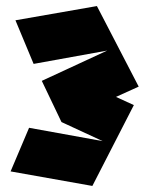

<svg xmlns="http://www.w3.org/2000/svg" viewBox="-20 -563 493 634"><path d="M15 3 76 -141 319 -97 183 -160 118 -296 334 -396 91 -352 31 -496 300 -543 438 -277 363 -243 422 -216 285 51Z"/></svg>

Font: Blaka
Style: Regular
Weight: 400
Designer: Mohamed Gaber
Foundry: Kief Type Foundry
Version: Version 1.003; ttfautohint (v1.8.4.7-5d5b)